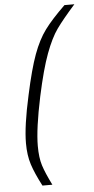

<svg xmlns="http://www.w3.org/2000/svg" viewBox="-60 -778 473 964"><g transform="rotate(-5 176.5 -296.5)"><path d="M50 -69Q50 -155 84 -308Q112 -438 138.5 -510Q165 -582 200.5 -630Q236 -678 303 -743H353Q290 -672 259 -628.5Q228 -585 199.5 -508.5Q171 -432 142 -297Q108 -136 108 -50Q108 9 120.5 48.5Q133 88 164 150H114Q80 85 65 38.5Q50 -8 50 -69Z"/></g></svg>

Font: Saira Semi Condensed Light
Style: Italic
Weight: 300
Width: 4
Italic angle: -12°
Designer: Hector Gatti with collaboration of the Omnibus-Type team
Foundry: Omnibus-Type
Version: Version 1.001; ttfautohint (v1.8)